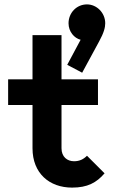

<svg xmlns="http://www.w3.org/2000/svg" viewBox="-20 -844 549 874"><path d="M308 10C378 10 419 -12 456 -55L376 -135C360 -119 342 -110 317 -110C286 -110 260 -130 260 -169V-366H426V-483H260V-684H128V-483H17V-366H128V-169C128 -55 205 10 308 10ZM286 -549 354 -513 431 -655C453 -695 459 -719 459 -738C459 -786 420 -824 376 -824C328 -824 292 -785 292 -738C292 -700 318 -670 347 -663Z"/></svg>

Font: MV Cash SemiBold
Style: Regular
Weight: 600
Designer: Rodrigo Fuenzalida
Foundry: fragTYPE
Version: Version 1.100;Glyphs 3.1.2 (3151)